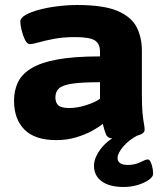

<svg xmlns="http://www.w3.org/2000/svg" viewBox="-20 -551 645 766"><path d="M204 8Q120 8 78 -33.5Q36 -75 36 -150Q36 -189 51 -221.5Q66 -254 103.5 -277.5Q141 -301 208 -313.5Q275 -326 379 -326V-345Q379 -377 358 -390Q337 -403 279 -403Q232 -403 195.5 -396Q159 -389 134.5 -382Q110 -375 99 -375Q88 -375 79.5 -392.5Q71 -410 66 -431.5Q61 -453 61 -465Q61 -479 81.5 -491Q102 -503 135.5 -512Q169 -521 209.5 -526Q250 -531 289 -531Q393 -531 448.5 -507.5Q504 -484 525 -443Q546 -402 546 -349V-176Q546 -129 548.5 -101.5Q551 -74 554 -59Q557 -44 557 -33Q557 -22 543 -15.5Q529 -9 508 -5.5Q487 -2 465.5 -0.5Q444 1 429 1Q409 1 402.5 -15.5Q396 -32 390 -57Q375 -44 347.5 -29Q320 -14 283.5 -3Q247 8 204 8ZM256 -120Q289 -120 325.5 -132Q362 -144 379 -157V-223Q305 -223 266.5 -217Q228 -211 214.5 -197.5Q201 -184 201 -163Q201 -141 213 -130.5Q225 -120 256 -120ZM473 195Q417 195 386 172.5Q355 150 355 110Q355 78 383.5 41Q412 4 464 -18L529 -11Q493 8 471 34.5Q449 61 449 79Q449 107 490 107Q518 107 540 96Q562 85 569 85Q576 85 581 95.5Q586 106 588.5 119.5Q591 133 591 142Q591 154 574.5 166Q558 178 531 186.5Q504 195 473 195Z"/></svg>

Font: Asap Semi Expanded ExtraBold
Style: Regular
Weight: 800
Width: 6
Designer: Pablo Cosgaya
Foundry: Omnibus-Type
Version: Version 3.001; ttfautohint (v1.8.4.7-5d5b)